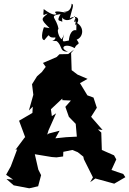

<svg xmlns="http://www.w3.org/2000/svg" viewBox="-20 -992 697 1037"><path d="M430 -146 433 -132 482 -34 467 -8 495 -28 597 0 657 -35 646 -52 582 -74 608 -131 596 -153 530 -182 527 -276 509 -293 534 -290 472 -361 503 -410 485 -465 452 -477 412 -543 453 -566 399 -589 367 -613 364 -706 380 -724 348 -700 301 -699 286 -684 212 -652 227 -631 206 -603 180 -580 153 -537 160 -480 136 -395 157 -416 155 -382 83 -340 116 -251 113 -249 63 -182 73 -186 38 -93 13 -48 51 -22 15 -25 54 9 138 25 186 14 202 -46 187 -76 168 -159 259 -144 285 -142 321 -147 322 -172 371 -182 400 -170ZM235 -265 242 -288 283 -380 260 -365 255 -402 321 -464 311 -500 296 -527 314 -486 317 -451 363 -449 333 -415 352 -361 389 -323 395 -254 337 -251 279 -245 302 -286 244 -271ZM218 -845C219 -853 192 -780 219 -775C263 -828 224 -783 279 -790C282 -767 236 -775 286 -770C319 -744 299 -712 347 -713C297 -732 330 -763 383 -732C397 -764 418 -745 394 -778C431 -790 441 -853 381 -875C383 -892 394 -903 386 -856C418 -883 400 -916 357 -893C368 -941 383 -968 367 -972C362 -905 298 -941 339 -922C333 -925 255 -941 284 -918C287 -912 267 -904 216 -943C212 -895 213 -914 238 -919C206 -891 193 -892 248 -840ZM316 -898C321 -885 353 -869 386 -907C380 -896 396 -890 392 -828C370 -836 354 -806 352 -773C312 -765 316 -764 326 -807C312 -770 325 -809 314 -780C298 -787 286 -833 296 -835C286 -899 239 -905 307 -916C279 -869 310 -885 316 -873Z"/></svg>

Font: Asimov Aggro
Style: Condensed
Weight: 500
Designer: Google
Version: Version 2.000980; 2014